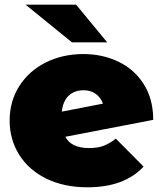

<svg xmlns="http://www.w3.org/2000/svg" viewBox="-20 -787 693 817"><path d="M419.5 -166C403.2 -160 383 -157 359 -157C308.3 -157 274.7 -173 258 -205L632 -277C632 -335.7 618.7 -386.2 592 -428.5C565.3 -470.8 529.3 -502.8 484 -524.5C438.7 -546.2 389 -557 335 -557C275.7 -557 222.2 -545 174.5 -521C126.8 -497 89.3 -463.5 62 -420.5C34.7 -377.5 21 -328.7 21 -274C21 -220 34.7 -171.3 62 -128C89.3 -84.7 128 -50.8 178 -26.5C228 -2.2 286 10 352 10C456.7 10 536.3 -19.3 591 -78L473 -197C453.7 -182.3 435.8 -172 419.5 -166ZM272.5 -380C288.8 -395.3 310 -403 336 -403C356 -403 373.2 -397.8 387.5 -387.5C401.8 -377.2 412 -363.3 418 -346L243 -312C246.3 -342 256.2 -364.7 272.5 -380ZM89 -767 286 -607H436L304 -767Z"/></svg>

Font: Montserrat Custom Black
Style: Regular
Weight: 900
Designer: Julieta Ulanovsky
Foundry: Julieta Ulanovsky
Version: Version 7.200